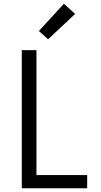

<svg xmlns="http://www.w3.org/2000/svg" viewBox="-20 -1002 540 1022"><path d="M96 0V-735H174V-70H444V0ZM236 -793 187 -837 320 -982 380 -928Z"/></svg>

Font: Zed Sans
Style: Regular
Weight: 400
Designer: Belleve Invis
Foundry: Belleve Invis
Version: Version 1.0.0; ttfautohint (v1.8.4)